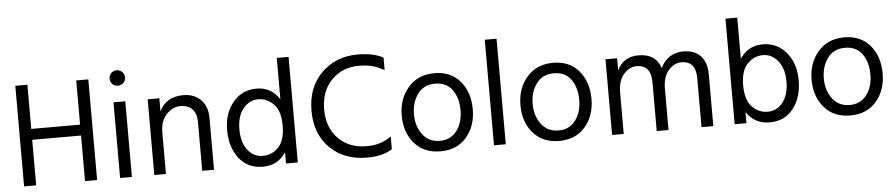

<svg xmlns="http://www.w3.org/2000/svg" viewBox="-42 -995 5976 1281"><g transform="rotate(-5 2946.0 -354.5)"><path d="M566 0H485V-305H158V0H77V-674H158V-378H485V-674H566Z M796 -703Q811 -688 811 -666Q811 -644 796 -629.5Q781 -615 759 -615Q737 -615 722.5 -629.5Q708 -644 708 -666Q708 -688 722.5 -703Q737 -718 759 -718Q781 -718 796 -703ZM799 0H720V-507H799Z M1349 0H1270V-328Q1270 -384 1241.5 -413.5Q1213 -443 1161.5 -443Q1110 -443 1068.5 -399Q1027 -355 1027 -277V0H949V-507H1027V-419Q1072 -514 1187 -514Q1261 -514 1305 -469Q1349 -424 1349 -349Z M1910 0H1831V-75Q1777 8 1675.5 8Q1574 8 1516.5 -67Q1459 -142 1459 -255Q1459 -368 1520 -441.5Q1581 -515 1678.5 -515Q1776 -515 1831 -430V-707H1910ZM1682.5 -443Q1624 -443 1582.5 -392.5Q1541 -342 1541 -254Q1541 -166 1581 -115Q1621 -64 1682.5 -64Q1744 -64 1787.5 -110Q1831 -156 1831 -254.5Q1831 -353 1786 -398Q1741 -443 1682.5 -443Z M2373 8Q2221 8 2126 -85.5Q2031 -179 2031 -335.5Q2031 -492 2127.5 -587.5Q2224 -683 2370 -683Q2475 -683 2541 -647V-564Q2497 -587 2462 -597Q2427 -607 2370 -607Q2261 -607 2188.5 -533Q2116 -459 2116 -337.5Q2116 -216 2188 -142Q2260 -68 2379 -68Q2475 -68 2543 -119V-34Q2481 8 2373 8Z M2868 -444Q2792 -444 2751 -388Q2710 -332 2710 -252Q2710 -172 2752 -116.5Q2794 -61 2867 -61Q2940 -61 2981 -115.5Q3022 -170 3022 -252.5Q3022 -335 2983 -389.5Q2944 -444 2868 -444ZM2869 -514Q2979 -514 3041.5 -440Q3104 -366 3104 -252.5Q3104 -139 3040 -65Q2976 9 2865.5 9Q2755 9 2691.5 -64.5Q2628 -138 2628 -250.5Q2628 -363 2693.5 -438.5Q2759 -514 2869 -514Z M3303 0H3224V-707H3303Z M3663 -444Q3587 -444 3546 -388Q3505 -332 3505 -252Q3505 -172 3547 -116.5Q3589 -61 3662 -61Q3735 -61 3776 -115.5Q3817 -170 3817 -252.5Q3817 -335 3778 -389.5Q3739 -444 3663 -444ZM3664 -514Q3774 -514 3836.5 -440Q3899 -366 3899 -252.5Q3899 -139 3835 -65Q3771 9 3660.5 9Q3550 9 3486.5 -64.5Q3423 -138 3423 -250.5Q3423 -363 3488.5 -438.5Q3554 -514 3664 -514Z M4693 0H4614V-328Q4614 -443 4517 -443Q4469 -443 4431 -399.5Q4393 -356 4393 -277V0H4314V-328Q4314 -443 4217 -443Q4169 -443 4131 -399.5Q4093 -356 4093 -277V0H4015V-507H4093V-425Q4135 -514 4236 -514Q4353 -514 4384 -415Q4406 -463 4445.5 -488.5Q4485 -514 4534 -514Q4613 -514 4653 -469Q4693 -424 4693 -348Z M5063.5 -443Q5005 -443 4960 -398Q4915 -353 4915 -254.5Q4915 -156 4958.5 -110Q5002 -64 5063.5 -64Q5125 -64 5165 -115Q5205 -166 5205 -254Q5205 -342 5163.5 -392.5Q5122 -443 5063.5 -443ZM4915 0H4836V-707H4915V-431Q4970 -515 5067.5 -515Q5165 -515 5226 -441.5Q5287 -368 5287 -255Q5287 -142 5229.5 -67Q5172 8 5070.5 8Q4969 8 4915 -75Z M5613 -444Q5537 -444 5496 -388Q5455 -332 5455 -252Q5455 -172 5497 -116.5Q5539 -61 5612 -61Q5685 -61 5726 -115.5Q5767 -170 5767 -252.5Q5767 -335 5728 -389.5Q5689 -444 5613 -444ZM5614 -514Q5724 -514 5786.5 -440Q5849 -366 5849 -252.5Q5849 -139 5785 -65Q5721 9 5610.5 9Q5500 9 5436.5 -64.5Q5373 -138 5373 -250.5Q5373 -363 5438.5 -438.5Q5504 -514 5614 -514Z"/></g></svg>

Font: Hind Colombo
Style: Regular
Weight: 400
Designer: Jyotish Sonowal, Aditi Pimprikar
Foundry: Indian Type Foundry
Version: Version 1.000;PS 1.0;hotconv 1.0.86;makeotf.lib2.5.63406; tt